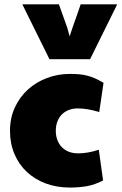

<svg xmlns="http://www.w3.org/2000/svg" viewBox="-20 -844 552 872"><path d="M81.5 -824.2H247.6L285.6 -717.8L296.4 -678.7Q300.3 -691.9 306.9 -711.2Q313.5 -730.5 320.8 -751Q328.1 -771.5 335 -791Q341.8 -810.5 346.2 -824.2H512.2L389.2 -575.2H204.6ZM430.7 -335Q377.9 -351.6 333 -351.6Q310.1 -351.6 291.7 -344.2Q273.4 -336.9 260.5 -323.7Q247.6 -310.5 240.5 -291.7Q233.4 -272.9 233.4 -250Q233.4 -227.1 240.5 -208.3Q247.6 -189.5 260.7 -175.8Q273.9 -162.1 292.7 -154.8Q311.5 -147.5 335 -147.5Q379.4 -147.5 428.7 -164.1L448.2 -24.4Q410.6 -4.9 374.8 1.5Q338.9 7.8 296.9 7.8Q237.8 7.8 188 -10.7Q138.2 -29.3 102.1 -63Q65.9 -96.7 45.7 -144.3Q25.4 -191.9 25.4 -250Q25.4 -308.1 47.4 -355.7Q69.3 -403.3 106.7 -437.3Q144 -471.2 193.4 -489.7Q242.7 -508.3 296.9 -508.3Q320.8 -508.3 340.1 -506.6Q359.4 -504.9 377 -500.2Q394.5 -495.6 412.1 -487.8Q429.7 -480 450.2 -467.8Z"/></svg>

Font: Paytone One
Style: Regular
Weight: 400
Designer: vernon adams
Foundry: vernon adams
Version: 1.000